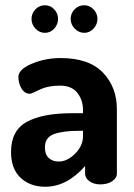

<svg xmlns="http://www.w3.org/2000/svg" viewBox="-20 -702 511 731"><path d="M22 -124Q22 -205 82 -238Q142 -271 255 -271H296V-284Q296 -321 274.5 -348.5Q253 -376 208 -376Q163 -376 131 -360.5Q99 -345 94 -345Q74 -345 62 -365Q50 -385 50 -409Q50 -438 101.5 -459.5Q153 -481 210 -481Q319 -481 372 -425.5Q425 -370 425 -286V-41Q425 -24 407 -12Q389 0 362 0Q337 0 320.5 -12Q304 -24 304 -41V-70Q235 9 152 9Q95 9 58.5 -25Q22 -59 22 -124ZM115 -593Q100 -609 100 -630Q100 -651 115 -666.5Q130 -682 151 -682Q172 -682 186.5 -666.5Q201 -651 201 -630Q201 -609 186.5 -593Q172 -577 151 -577Q130 -577 115 -593ZM151 -141Q151 -114 165.5 -100.5Q180 -87 204 -87Q236 -87 266 -117Q296 -147 296 -183V-204H281Q220 -204 185.5 -191.5Q151 -179 151 -141ZM301 -682Q321 -682 336 -666.5Q351 -651 351 -630Q351 -609 336 -593Q321 -577 301 -577Q280 -577 264.5 -593Q249 -609 249 -630Q249 -651 264 -666.5Q279 -682 301 -682Z"/></svg>

Font: Terminal Dosis
Style: Bold
Weight: 700
Designer: EdgarTolentino, PabloImpallari, IginoMarini
Foundry: EdgarTolentino, PabloImpallari, IginoMarini
Version: Version 1.006